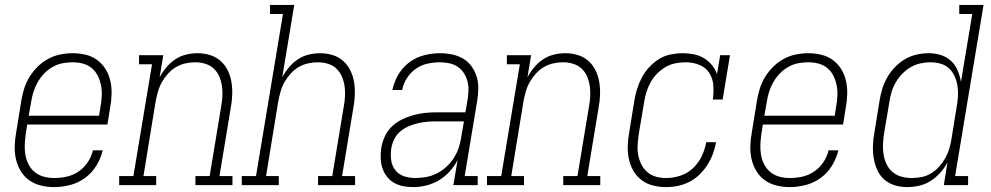

<svg xmlns="http://www.w3.org/2000/svg" viewBox="-20 -755 4040 783"><path d="M201 8Q173 8 146.5 1.5Q120 -5 99 -20Q78 -35 64.5 -57.5Q51 -80 45 -106Q39 -132 40 -160Q41 -188 46 -215L67 -345Q71 -370 79 -395Q87 -420 101 -442.5Q115 -465 134.5 -484Q154 -503 177.5 -515.5Q201 -528 226.5 -533Q252 -538 277 -538Q304 -538 330.5 -531.5Q357 -525 377.5 -509.5Q398 -494 411.5 -471.5Q425 -449 430.5 -423Q436 -397 435 -369.5Q434 -342 429 -315L418 -247H91L85 -209Q82 -188 81 -166Q80 -144 83.5 -123.5Q87 -103 96.5 -84.5Q106 -66 122 -53Q138 -40 158.5 -34.5Q179 -29 201 -29Q226 -29 251.5 -34.5Q277 -40 299.5 -55Q322 -70 337.5 -93Q353 -116 359 -142H399Q391 -109 373 -79.5Q355 -50 327 -29.5Q299 -9 266 -0.5Q233 8 201 8ZM384 -283 390 -321Q394 -342 395 -364Q396 -386 392 -406.5Q388 -427 379 -445.5Q370 -464 354.5 -477Q339 -490 318.5 -495.5Q298 -501 276 -501Q255 -501 234.5 -497Q214 -493 194.5 -482Q175 -471 159.5 -454.5Q144 -438 133.5 -419.5Q123 -401 116.5 -380.5Q110 -360 107 -339L97 -283Z M466 0V-37H524L600 -493H547V-530H646L631 -440Q643 -462 659 -481Q675 -500 695.5 -513.5Q716 -527 739.5 -532.5Q763 -538 785 -538Q812 -538 836.5 -530.5Q861 -523 879.5 -506.5Q898 -490 909 -467.5Q920 -445 924 -419.5Q928 -394 927 -367.5Q926 -341 921 -315L875 -37H928V0H777V-37H835L882 -321Q886 -342 887 -363.5Q888 -385 885 -405Q882 -425 874 -443.5Q866 -462 851.5 -475.5Q837 -489 817 -495Q797 -501 776 -501Q756 -501 736 -496.5Q716 -492 698 -481.5Q680 -471 665.5 -455Q651 -439 640.5 -420.5Q630 -402 624.5 -382.5Q619 -363 615 -343L565 -37H617V0Z M966 0V-37H1024L1134 -698H1081V-735H1180L1131 -440Q1143 -462 1159 -481Q1175 -500 1195.5 -513.5Q1216 -527 1239.5 -532.5Q1263 -538 1285 -538Q1312 -538 1336.5 -530.5Q1361 -523 1379.5 -506.5Q1398 -490 1409 -467.5Q1420 -445 1424 -419.5Q1428 -394 1427 -367.5Q1426 -341 1421 -315L1375 -37H1428V0H1277V-37H1335L1382 -321Q1386 -342 1387 -363.5Q1388 -385 1385 -405Q1382 -425 1374 -443.5Q1366 -462 1351.5 -475.5Q1337 -489 1317 -495Q1297 -501 1276 -501Q1256 -501 1236 -496.5Q1216 -492 1198 -481.5Q1180 -471 1165.5 -455Q1151 -439 1140.5 -420.5Q1130 -402 1124.5 -382.5Q1119 -363 1115 -343L1065 -37H1117V0Z M1665 8Q1643 8 1623 4Q1603 0 1586 -10Q1569 -20 1557 -36Q1545 -52 1539 -71Q1533 -90 1532.5 -111Q1532 -132 1535 -153Q1539 -176 1549.5 -199Q1560 -222 1578.5 -239.5Q1597 -257 1619.5 -268Q1642 -279 1666 -285.5Q1690 -292 1713.5 -294.5Q1737 -297 1760 -297H1878L1887 -349Q1890 -368 1890.5 -387.5Q1891 -407 1886 -425Q1881 -443 1871 -458Q1861 -473 1846 -483Q1831 -493 1812 -497Q1793 -501 1774 -501Q1749 -501 1723.5 -495.5Q1698 -490 1676 -474.5Q1654 -459 1639.5 -436.5Q1625 -414 1620 -388H1580Q1585 -410 1594 -430.5Q1603 -451 1617 -469Q1631 -487 1649.5 -501Q1668 -515 1689 -523Q1710 -531 1731.5 -534.5Q1753 -538 1774 -538Q1799 -538 1823.5 -533Q1848 -528 1868.5 -516Q1889 -504 1903 -484.5Q1917 -465 1924 -442Q1931 -419 1930.5 -393.5Q1930 -368 1926 -343L1875 -37H1928V0H1829L1846 -102Q1833 -77 1813.5 -55.5Q1794 -34 1769.5 -19.5Q1745 -5 1718 1.5Q1691 8 1665 8ZM1673 -29Q1695 -29 1717.5 -33Q1740 -37 1761 -47.5Q1782 -58 1800 -74.5Q1818 -91 1830.5 -110.5Q1843 -130 1850.5 -152Q1858 -174 1861 -196L1872 -260H1760Q1741 -260 1722.5 -258.5Q1704 -257 1684.5 -252.5Q1665 -248 1646.5 -240Q1628 -232 1612.5 -219Q1597 -206 1588 -188Q1579 -170 1576 -151Q1572 -127 1575 -103.5Q1578 -80 1591.5 -62Q1605 -44 1627 -36.5Q1649 -29 1673 -29Z M1966 0V-37H2024L2100 -493H2047V-530H2146L2131 -440Q2143 -462 2159 -481Q2175 -500 2195.5 -513.5Q2216 -527 2239.5 -532.5Q2263 -538 2285 -538Q2312 -538 2336.5 -530.5Q2361 -523 2379.5 -506.5Q2398 -490 2409 -467.5Q2420 -445 2424 -419.5Q2428 -394 2427 -367.5Q2426 -341 2421 -315L2375 -37H2428V0H2277V-37H2335L2382 -321Q2386 -342 2387 -363.5Q2388 -385 2385 -405Q2382 -425 2374 -443.5Q2366 -462 2351.5 -475.5Q2337 -489 2317 -495Q2297 -501 2276 -501Q2256 -501 2236 -496.5Q2216 -492 2198 -481.5Q2180 -471 2165.5 -455Q2151 -439 2140.5 -420.5Q2130 -402 2124.5 -382.5Q2119 -363 2115 -343L2065 -37H2117V0Z M2697 8Q2669 8 2643 1.5Q2617 -5 2596.5 -20.5Q2576 -36 2563 -58.5Q2550 -81 2544.5 -107Q2539 -133 2540 -160.5Q2541 -188 2546 -215L2567 -345Q2571 -370 2578.5 -393.5Q2586 -417 2598 -439.5Q2610 -462 2628 -481.5Q2646 -501 2668 -514.5Q2690 -528 2715 -533Q2740 -538 2764 -538Q2787 -538 2809.5 -533.5Q2832 -529 2850.5 -518Q2869 -507 2883 -490Q2897 -473 2904 -453L2917 -530H2957L2927 -349H2887Q2891 -378 2889 -406.5Q2887 -435 2872.5 -457.5Q2858 -480 2832 -490.5Q2806 -501 2777 -501Q2756 -501 2735 -497Q2714 -493 2695 -482Q2676 -471 2660 -455Q2644 -439 2633.5 -420Q2623 -401 2616.5 -380.5Q2610 -360 2607 -339L2585 -209Q2582 -188 2580.5 -166Q2579 -144 2582.5 -124Q2586 -104 2595 -85.5Q2604 -67 2619.5 -53.5Q2635 -40 2655 -34.5Q2675 -29 2697 -29Q2725 -29 2754.5 -38.5Q2784 -48 2806.5 -69.5Q2829 -91 2842 -118.5Q2855 -146 2860 -175H2900Q2896 -151 2887.5 -128Q2879 -105 2865.5 -83.5Q2852 -62 2833 -43.5Q2814 -25 2791.5 -13.5Q2769 -2 2745 3Q2721 8 2697 8Z M3201 8Q3173 8 3146.5 1.5Q3120 -5 3099 -20Q3078 -35 3064.5 -57.5Q3051 -80 3045 -106Q3039 -132 3040 -160Q3041 -188 3046 -215L3067 -345Q3071 -370 3079 -395Q3087 -420 3101 -442.5Q3115 -465 3134.5 -484Q3154 -503 3177.5 -515.5Q3201 -528 3226.5 -533Q3252 -538 3277 -538Q3304 -538 3330.5 -531.5Q3357 -525 3377.5 -509.5Q3398 -494 3411.5 -471.5Q3425 -449 3430.5 -423Q3436 -397 3435 -369.5Q3434 -342 3429 -315L3418 -247H3091L3085 -209Q3082 -188 3081 -166Q3080 -144 3083.5 -123.5Q3087 -103 3096.5 -84.5Q3106 -66 3122 -53Q3138 -40 3158.5 -34.5Q3179 -29 3201 -29Q3226 -29 3251.5 -34.5Q3277 -40 3299.5 -55Q3322 -70 3337.5 -93Q3353 -116 3359 -142H3399Q3391 -109 3373 -79.5Q3355 -50 3327 -29.5Q3299 -9 3266 -0.5Q3233 8 3201 8ZM3384 -283 3390 -321Q3394 -342 3395 -364Q3396 -386 3392 -406.5Q3388 -427 3379 -445.5Q3370 -464 3354.5 -477Q3339 -490 3318.5 -495.5Q3298 -501 3276 -501Q3255 -501 3234.5 -497Q3214 -493 3194.5 -482Q3175 -471 3159.5 -454.5Q3144 -438 3133.5 -419.5Q3123 -401 3116.5 -380.5Q3110 -360 3107 -339L3097 -283Z M3679 8Q3653 8 3628.5 0.5Q3604 -7 3585.5 -23.5Q3567 -40 3557 -63Q3547 -86 3543 -111Q3539 -136 3540 -162.5Q3541 -189 3546 -215L3567 -345Q3571 -370 3578.5 -394Q3586 -418 3599 -440.5Q3612 -463 3630.5 -482Q3649 -501 3671.5 -514Q3694 -527 3718.5 -532.5Q3743 -538 3768 -538Q3793 -538 3817 -530.5Q3841 -523 3858.5 -506.5Q3876 -490 3885.5 -467.5Q3895 -445 3899 -421L3945 -698H3892V-735H3991L3875 -37H3928V0H3829L3844 -93Q3832 -70 3814.5 -50.5Q3797 -31 3775 -17Q3753 -3 3728 2.5Q3703 8 3679 8ZM3698 -29Q3718 -29 3738.5 -33Q3759 -37 3777 -48Q3795 -59 3809.5 -75Q3824 -91 3834.5 -109.5Q3845 -128 3851 -147.5Q3857 -167 3860 -187L3881 -317Q3885 -338 3886.5 -360Q3888 -382 3885 -402.5Q3882 -423 3874 -442Q3866 -461 3851.5 -475Q3837 -489 3817 -495Q3797 -501 3775 -501Q3754 -501 3733.5 -496.5Q3713 -492 3694 -481Q3675 -470 3659.5 -454Q3644 -438 3633 -419Q3622 -400 3616 -380Q3610 -360 3607 -339L3585 -209Q3582 -188 3581 -166Q3580 -144 3583.5 -123.5Q3587 -103 3596 -84.5Q3605 -66 3620.5 -53Q3636 -40 3656.5 -34.5Q3677 -29 3698 -29Z"/></svg>

Font: Iosevka Curly Slab XLtObl
Style: Regular
Weight: 200
Italic angle: -9°
Monospace: yes
Designer: Belleve Invis
Foundry: Belleve Invis
Version: Version 11.1.0; ttfautohint (v1.8.3)